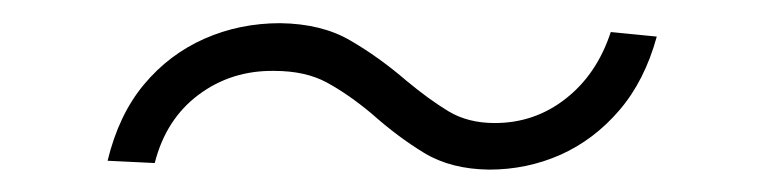

<svg xmlns="http://www.w3.org/2000/svg" viewBox="-20 -372 667 169"><path d="M74.7 -230.5Q84.5 -271 106.7 -297.6Q128.9 -324.2 159.9 -337.9Q190.9 -351.6 226.6 -351.6Q263.2 -351.1 288.3 -336.4Q313.5 -321.8 337.9 -300.8Q357.9 -284.2 375 -273.9Q392.1 -263.7 415.5 -263.7Q450.7 -263.7 478 -285.2Q505.4 -306.6 517.6 -343.8L558.1 -339.8Q547.4 -300.8 525.1 -274.9Q502.9 -249 473.4 -235.8Q443.8 -222.7 410.6 -222.7Q377 -223.1 353.5 -237.3Q330.1 -251.5 307.1 -272Q286.6 -289.1 267.8 -299.3Q249 -309.6 221.2 -309.6Q183.6 -310.1 154.8 -288.6Q126 -267.1 116.2 -228.5Z"/></svg>

Font: Inter 20pt ExtraLight
Style: Italic
Weight: 250
Italic angle: -9.3988°
Version: Version 4.001;git-66647c0bb